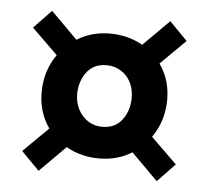

<svg xmlns="http://www.w3.org/2000/svg" viewBox="-39 -518 559 513"><g transform="rotate(5 240.0 -261.5)"><path d="M240 -94Q193 -94 154.5 -115Q116 -136 94 -173Q72 -210 72 -257Q72 -305 94 -344Q116 -383 154.5 -406Q193 -429 240 -429Q288 -429 326 -408Q364 -387 386 -350Q408 -313 408 -266Q408 -219 386 -179.5Q364 -140 326 -117Q288 -94 240 -94ZM82 -47 34 -96 122 -183 171 -136ZM399 -47 310 -136 357 -183 446 -96ZM241 -179Q276 -179 294.5 -204Q313 -229 313 -263Q313 -287 303.5 -305Q294 -323 277 -333.5Q260 -344 239 -344Q204 -344 185.5 -319Q167 -294 167 -260Q167 -237 177 -218.5Q187 -200 203.5 -189.5Q220 -179 241 -179ZM123 -340 34 -427 81 -476 170 -387ZM358 -340 309 -387 398 -476 446 -427Z"/></g></svg>

Font: Rasa
Style: Regular
Weight: 400
Designer: Anna Giedrys (Yrsa+Rasa design), David Brezina (Yrsa art-direction, Rasa art-direction, design)
Foundry: Rosetta Type Foundry
Version: Version 2.004